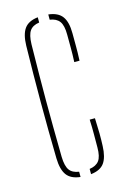

<svg xmlns="http://www.w3.org/2000/svg" viewBox="-99 -653 465 706"><g transform="rotate(-15 134.0 -300.0)"><path d="M50 -85Q45.5 -299.5 50 -514Q51 -557 66.5 -578.5Q82 -600 118 -604V-584Q93 -580.5 82 -565Q71 -549.5 70 -514Q69 -450.5 68.5 -399Q68 -347.5 68 -299.5Q68 -251.5 68.5 -200Q69 -148.5 70 -85Q71 -50 82 -34.8Q93 -19.5 118 -16V4Q82 0 66.5 -21.2Q51 -42.5 50 -85ZM205 -410Q206.5 -441.5 206.2 -466.5Q206 -491.5 206 -514Q206 -549.5 194.5 -565Q183 -580.5 158 -584V-604Q194.5 -600 210.2 -578.5Q226 -557 226 -514Q226 -493 226.2 -467.8Q226.5 -442.5 225 -410ZM158 4V-16Q183 -19.5 194.5 -34.8Q206 -50 206 -85Q206 -108.5 206.2 -134Q206.5 -159.5 205 -191H225Q226.5 -159 226.8 -133Q227 -107 226 -85Q224.5 -42.5 209.2 -21.2Q194 0 158 4Z"/></g></svg>

Font: Big Shoulders Stencil Display Thin
Style: Regular
Weight: 100
Designer: Patric King
Foundry: XO Type Co
Version: Version 1.000